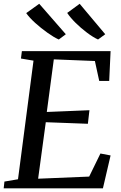

<svg xmlns="http://www.w3.org/2000/svg" viewBox="-25 -1020 657 1040"><path d="M-5 0 -1 -36.5 72.5 -49 156.5 -691.5 88.5 -703 93.5 -743H574L566.5 -581.5H512.5L489 -689.5L266.5 -698.5L228.5 -413.5L459.5 -423L451 -349.5L223 -358L181.5 -52L458 -63.5L519 -188.5L574 -178L532.5 0ZM545 -834.5 506 -806Q479.5 -818 446.5 -842.8Q413.5 -867.5 384.2 -896.5Q355 -925.5 339 -950L406.5 -999.5ZM331.5 -834.5 293.5 -806Q266.5 -818 231.8 -842.8Q197 -867.5 165.5 -896Q134 -924.5 117 -949L187.5 -999.5Z"/></svg>

Font: Merriweather Text Regular
Style: Italic
Weight: 400
Italic angle: -7.8°
Designer: Eben Sorkin
Foundry: Eben Sorkin
Version: Version 2.100; ttfautohint (v1.7.19-72a1) -l 8 -r 50 -G 200 